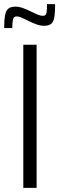

<svg xmlns="http://www.w3.org/2000/svg" viewBox="-49 -903 285 923"><path d="M63 0V-688H127V0ZM-29 -768Q-29 -805 -25 -828Q-21 -851 -9.5 -861Q2 -871 25 -871Q43 -871 62 -864Q81 -857 101 -847Q117 -839 131.5 -833Q146 -827 157 -827Q172 -827 174.5 -841Q177 -855 177 -883H216Q216 -845 212.5 -822Q209 -799 197.5 -789Q186 -779 163 -779Q146 -779 127.5 -785.5Q109 -792 89 -802Q72 -810 57.5 -817Q43 -824 30 -824Q17 -824 13.5 -810Q10 -796 10 -768Z"/></svg>

Font: Saira ExtraCondensed
Style: Regular
Weight: 400
Width: 2
Designer: Hector Gatti with collaboration of the Omnibus-Type team
Foundry: Omnibus-Type
Version: Version 1.101